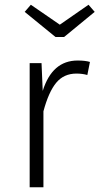

<svg xmlns="http://www.w3.org/2000/svg" viewBox="-20 -789 419 809"><path d="M359 -528 348 -473Q327 -479 302 -479Q249 -479 217 -440.5Q185 -402 163 -320V0H105V-523H155L160 -406Q200 -534 307 -534Q339 -534 359 -528ZM379 -739 250 -633H214L84 -739L110 -769L232 -685L353 -769Z"/></svg>

Font: Fira Sans Light
Style: Regular
Weight: 300
Designer: bBox Type GmbH & Carrois Corporate GbR & Edenspiekermann AG
Foundry: bBox Type GmbH & Carrois Corporate GbR & Edenspiekermann AG
Version: Version 4.301